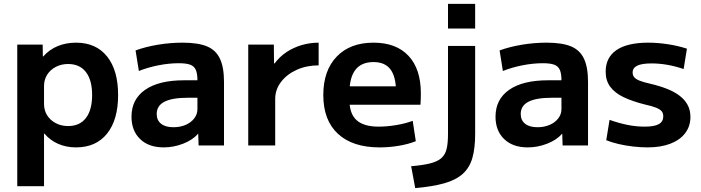

<svg xmlns="http://www.w3.org/2000/svg" viewBox="-20 -750 3615 990"><path d="M372 -530Q475 -530 532 -459Q589 -388 589 -260Q589 -132 532 -61Q475 10 372 10Q322 10 280.5 -8Q239 -26 209 -61H207V210H69V-520H200L201 -459H203Q235 -495 278 -512.5Q321 -530 372 -530ZM331 -420Q296 -420 267.5 -405Q239 -390 223 -364.5Q207 -339 207 -306V-214Q207 -181 223 -155.5Q239 -130 267.5 -115Q296 -100 331 -100Q391 -100 423 -141.5Q455 -183 455 -260Q455 -337 423 -378.5Q391 -420 331 -420Z M824 10Q747 10 702.5 -33Q658 -76 658 -148Q658 -238 728.5 -287Q799 -336 929 -336H998Q998 -371 989.5 -390Q981 -409 960.5 -416.5Q940 -424 902 -424Q852 -424 798 -413.5Q744 -403 696 -384L679 -490Q731 -509 794.5 -519.5Q858 -530 921 -530Q1001 -530 1047 -511Q1093 -492 1114 -447.5Q1135 -403 1135 -328V0H1004L1002 -60H1001Q973 -28 924 -9Q875 10 824 10ZM874 -94Q909 -94 937 -106Q965 -118 981.5 -139.5Q998 -161 998 -187V-246H949Q868 -246 828 -225.5Q788 -205 788 -162Q788 -130 810.5 -112Q833 -94 874 -94Z M1260 0V-520H1392L1393 -423H1396Q1422 -458 1457.5 -481.5Q1493 -505 1535.5 -517.5Q1578 -530 1623 -530V-413Q1561 -413 1510 -390Q1459 -367 1429 -327.5Q1399 -288 1399 -240V0Z M1938 10Q1798 10 1722.5 -60Q1647 -130 1647 -260Q1647 -386 1716 -458Q1785 -530 1906 -530Q2023 -530 2086.5 -462Q2150 -394 2150 -269Q2150 -255 2149.5 -237Q2149 -219 2148 -210H1724V-305H2041L2022 -276Q2022 -354 1993.5 -392Q1965 -430 1906 -430Q1844 -430 1813 -390.5Q1782 -351 1782 -273V-233Q1782 -163 1819 -130Q1856 -97 1932 -97Q1975 -97 2023 -105Q2071 -113 2108 -127L2124 -22Q2087 -7 2037.5 1.5Q1988 10 1938 10Z M2100 107Q2160 102 2198 92.5Q2236 83 2256 65Q2276 47 2283 17.5Q2290 -12 2290 -59V-513H2430V-59Q2430 15 2415.5 65Q2401 115 2366 146.5Q2331 178 2271 195Q2211 212 2121 220ZM2290 -603V-730H2430V-603Z M2701 10Q2624 10 2579.5 -33Q2535 -76 2535 -148Q2535 -238 2605.5 -287Q2676 -336 2806 -336H2875Q2875 -371 2866.5 -390Q2858 -409 2837.5 -416.5Q2817 -424 2779 -424Q2729 -424 2675 -413.5Q2621 -403 2573 -384L2556 -490Q2608 -509 2671.5 -519.5Q2735 -530 2798 -530Q2878 -530 2924 -511Q2970 -492 2991 -447.5Q3012 -403 3012 -328V0H2881L2879 -60H2878Q2850 -28 2801 -9Q2752 10 2701 10ZM2751 -94Q2786 -94 2814 -106Q2842 -118 2858.5 -139.5Q2875 -161 2875 -187V-246H2826Q2745 -246 2705 -225.5Q2665 -205 2665 -162Q2665 -130 2687.5 -112Q2710 -94 2751 -94Z M3319 10Q3284 10 3244.5 5.5Q3205 1 3169 -7.5Q3133 -16 3106 -27L3123 -132Q3171 -115 3215.5 -106Q3260 -97 3304 -97Q3354 -97 3377 -110Q3400 -123 3400 -150Q3400 -166 3392 -176Q3384 -186 3363.5 -194.5Q3343 -203 3306 -211Q3242 -227 3196.5 -248.5Q3151 -270 3127 -302Q3103 -334 3103 -380Q3103 -454 3159 -492Q3215 -530 3322 -530Q3371 -530 3423.5 -522Q3476 -514 3522 -499L3505 -394Q3461 -409 3420 -416Q3379 -423 3340 -423Q3290 -423 3266 -411.5Q3242 -400 3242 -376Q3242 -362 3250 -352Q3258 -342 3278 -334Q3298 -326 3334 -318Q3381 -307 3419 -292Q3457 -277 3484 -256.5Q3511 -236 3525.5 -209Q3540 -182 3540 -147Q3540 -99 3513 -63.5Q3486 -28 3436.5 -9Q3387 10 3319 10Z"/></svg>

Font: M PLUS 1
Style: Bold
Weight: 700
Designer: Coji Morishita
Foundry: UNDERFOREST DESIGN
Version: Version 1.001